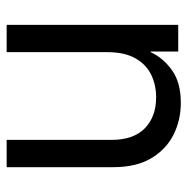

<svg xmlns="http://www.w3.org/2000/svg" viewBox="-13 -550 563 577"><g transform="rotate(90 268.5 -261.5)"><path d="M136.7 -301.8V0H54.7V-515.6H134.8V-432.6H136.7Q153.8 -470.2 190.9 -496.8Q228 -523.4 289.1 -523.4Q341.3 -523.4 385.3 -501.2Q429.2 -479 455.8 -434.1Q482.4 -389.2 482.4 -320.3V0H400.4V-314.5Q400.4 -381.3 365.5 -415.3Q330.6 -449.2 272.5 -449.2Q234.9 -449.2 204.1 -434.1Q173.3 -418.9 155 -386.5Q136.7 -354 136.7 -301.8Z"/></g></svg>

Font: Inter Display V
Style: Regular
Weight: 400
Designer: Rasmus Andersson
Foundry: rsms
Version: Version 3.015;git-src